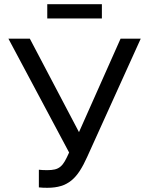

<svg xmlns="http://www.w3.org/2000/svg" viewBox="-20 -884 710 914"><path d="M205 10Q194 10 183.5 9.5Q173 9 165 8V-76Q173 -75 183.5 -74.5Q194 -74 205 -74Q226 -74 241 -77.5Q256 -81 267.5 -90.5Q279 -100 288.5 -116.5Q298 -133 309 -158L20 -700H122L356 -255L554 -700H650L395 -137Q378 -99 360 -71Q342 -43 320 -25Q298 -7 270 1.5Q242 10 205 10ZM205 -796V-864H465V-796Z"/></svg>

Font: Golos Text VF
Style: Regular
Weight: 400
Designer: A.Korolkova, Vitaly Kuzmin
Foundry: ParaType Ltd
Version: Version 2.003